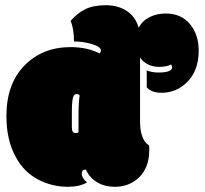

<svg xmlns="http://www.w3.org/2000/svg" viewBox="-20 -716 797 745"><path d="M253.9 -634.8Q267.1 -605 267.1 -555.2Q302.2 -555.2 336.9 -544.9Q371.6 -534.7 371.6 -520Q371.6 -514.2 366.2 -508.8Q318.4 -533.2 253.9 -533.2Q145 -533.2 75 -461.9Q4.9 -390.6 4.9 -265.6Q4.9 -171.9 41.5 -106Q73.2 -48.3 127.2 -19.8Q181.2 8.8 243.2 8.8Q289.1 8.8 317.9 -8.3Q308.1 -15.6 302.5 -25.1Q296.9 -34.7 296.9 -42Q296.9 -58.1 313.5 -58.1Q326.7 -25.9 359.4 -7.3Q387.2 8.8 425.3 8.8Q480 8.8 517.1 -25.4Q559.1 -64 559.1 -133.3V-142.1Q559.1 -148.9 558.6 -151.4Q523.4 -173.3 523.4 -246.1V-492.2Q549.8 -456.5 598.6 -456.5Q626 -456.5 644 -465.8Q647.9 -459 647.9 -454.6Q647.9 -444.8 634.3 -439.7Q620.6 -434.6 594.5 -434.6Q568.4 -434.6 549.3 -442.9V-377.4Q567.4 -356 606.4 -356Q664.6 -356 705.6 -397Q751 -441.4 751 -519.5Q751 -582 716.8 -622.8Q682.6 -663.6 623 -663.6Q587.9 -663.6 560.1 -649.4Q532.2 -635.3 518.1 -608.4Q506.3 -650.4 472.4 -673.1Q438.5 -695.8 390.4 -695.8Q342.3 -695.8 311 -680.4Q279.8 -665 253.9 -634.8ZM289.1 -346.2Q284.7 -316.4 284.7 -268.6V-203.1Q281.2 -199.7 273.4 -199.7Q265.6 -199.7 262.2 -205.1Q258.8 -210.4 258.8 -223.6V-273.4Q258.8 -320.3 262.7 -335.7Q266.6 -351.1 277.3 -351.1Q284.2 -351.1 289.1 -346.2Z"/></svg>

Font: Friends & Family
Style: Regular
Weight: 400
Designer: Sarang Kulkarni, Maithili Shingre, Noopur Datye
Foundry: Ek Type
Version: Version 1.000;hotconv 1.0.117;makeotfexe 2.5.65602